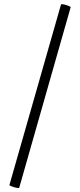

<svg xmlns="http://www.w3.org/2000/svg" viewBox="-20 -752 391 938"><path d="M74 165Q73 168 60.5 165.5Q48 163 37 158.5Q26 154 26 152L278 -730Q280 -733 291.5 -730.5Q303 -728 314.5 -723.5Q326 -719 325 -716Z"/></svg>

Font: Cormorant Garamond Light
Style: Regular
Weight: 300
Designer: Christian Thalmann (Catharsis Fonts)
Foundry: Catharsis Fonts
Version: Version 4.001